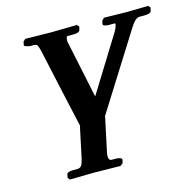

<svg xmlns="http://www.w3.org/2000/svg" viewBox="-99 -534 868 862"><g transform="rotate(-15 335.5 -103.0)"><path d="M196.8 151.9 227.5 7.8 229 8.8Q197.8 -128.9 148.4 -356Q141.1 -388.7 134.8 -394Q128.9 -397 119.1 -397H104.5Q103.5 -397 101.6 -397.5Q96.2 -398.4 93.3 -399.2Q90.3 -399.9 85.9 -401.4Q81.5 -402.8 79.6 -404.8Q77.6 -406.7 78.1 -409.2L81.5 -424.8L92.3 -434.1Q197.8 -432.1 210.9 -432.1L332 -434.1L340.3 -424.8L336.9 -410.2Q334 -397 305.2 -397H277.3Q274.4 -397 272.5 -389.2Q269.5 -375 273.9 -360.8L328.1 -103Q328.1 -103 487.8 -360.8Q497.1 -377 499.5 -388.2Q501.5 -397 498.5 -397H467.3Q457 -397.9 451.4 -399.9Q445.8 -401.9 444.6 -404.1Q443.4 -406.2 443.8 -409.2L447.3 -423.8L458 -434.1Q549.8 -432.1 563 -432.1L663.1 -434.1L671.4 -424.8L668 -409.2Q665.5 -397 634.3 -397H612.3Q592.8 -397 567.9 -356L345.2 -2L347.7 -3.9L314.5 151.9Q306.2 190.9 326.2 190.9H345.2Q357.4 190.9 365.7 194.3Q374 197.8 373 203.1L369.6 217.8L357.4 228Q276.9 226.1 237.8 226.1L121.6 228L113.8 217.8L116.7 203.1Q119.1 190.9 148.4 190.9H167.5Q179.7 190.9 186 181.4Q192.4 171.9 196.8 151.9Z"/></g></svg>

Font: Linux Libertine Slanted
Style: Semibold Slanted
Weight: 600
Designer: Philipp H. Poll
Foundry: Philipp H. Poll
Version: Version 5.1.1